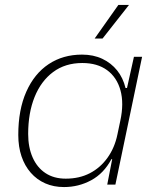

<svg xmlns="http://www.w3.org/2000/svg" viewBox="-20 -747 626 777"><path d="M239 10Q197 10 163 -5Q129 -20 104.5 -48Q80 -76 67 -114.5Q54 -153 54 -201Q54 -303 86.5 -376Q119 -449 177 -487.5Q235 -526 312 -526Q358 -526 394 -509Q430 -492 454 -462Q478 -432 488 -391H494L522 -517H555L447 0H414L434 -103H431Q400 -45 349 -17.5Q298 10 239 10ZM246 -24Q301 -24 343.5 -46Q386 -68 415 -108.5Q444 -149 455 -202L467 -259Q482 -329 467.5 -381.5Q453 -434 413.5 -463Q374 -492 313 -492Q244 -492 195 -455.5Q146 -419 120 -354.5Q94 -290 94 -205Q94 -151 112 -110Q130 -69 164 -46.5Q198 -24 246 -24ZM363 -591 459 -727H502L395 -591Z"/></svg>

Font: Mona Sans
Style: Italic
Weight: 200
Italic angle: -11.6951°
Designer: Deni Anggara
Foundry: GitHub
Version: Version 2.000